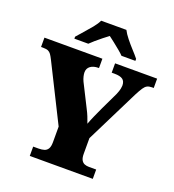

<svg xmlns="http://www.w3.org/2000/svg" viewBox="-162 -1056 1068 1180"><g transform="rotate(20 371.5 -465.5)"><path d="M168 0V-61H203Q225 -61 240.5 -66Q256 -71 264.5 -85.5Q273 -100 273 -128V-230L88 -600Q78 -620 70 -631.5Q62 -643 50.5 -648Q39 -653 17 -653H4V-714H383V-653H379Q347 -653 327.5 -638.5Q308 -624 308 -598Q308 -587 311.5 -572Q315 -557 322 -542L396 -395Q410 -368 417.5 -349Q425 -330 433 -307Q443 -334 456.5 -364.5Q470 -395 485 -427L539 -540Q550 -566 552.5 -580.5Q555 -595 555 -600Q555 -629 538 -641Q521 -653 485 -653H466V-714H741V-653H729Q710 -653 698 -646.5Q686 -640 675 -623.5Q664 -607 648 -576L475 -228V-126Q475 -99 483 -85Q491 -71 504 -66Q517 -61 532 -61H580V0ZM179 -784Q195 -803 218.5 -829Q242 -855 264 -882Q286 -909 296 -931H461Q472 -909 493.5 -882Q515 -855 539 -829Q563 -803 578 -784V-771H487Q477 -782 456.5 -799Q436 -816 414.5 -833Q393 -850 378 -861Q363 -850 341.5 -833Q320 -816 300.5 -799Q281 -782 270 -771H179Z"/></g></svg>

Font: Noto Serif Armenian Black
Style: Regular
Weight: 900
Version: Version 2.007